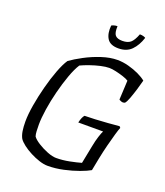

<svg xmlns="http://www.w3.org/2000/svg" viewBox="-161 -1012 960 1120"><g transform="rotate(20 319.0 -452.5)"><path d="M268 0Q244 0 215 -9.5Q186 -19 158 -33.5Q130 -48 108 -65Q86 -82 76 -97Q66 -115 62 -140.5Q58 -166 58 -199Q58 -243 68 -302Q78 -361 94 -422Q110 -483 129.5 -534.5Q149 -586 168 -614Q198 -636 245 -661Q292 -686 344 -703Q396 -720 441 -720Q475 -720 510.5 -710.5Q546 -701 575.5 -687Q605 -673 623 -658Q616 -630 606 -597.5Q596 -565 586 -538Q576 -511 567 -501Q555 -495 543 -500Q531 -505 530 -507L536 -626Q524 -634 501 -641.5Q478 -649 453.5 -654.5Q429 -660 412 -660Q390 -660 359 -653Q328 -646 296.5 -635Q265 -624 242 -613Q222 -582 203.5 -530.5Q185 -479 170 -420Q155 -361 146.5 -305Q138 -249 138 -209Q138 -187 139 -168Q140 -149 144 -137Q155 -121 183.5 -103Q212 -85 244 -72.5Q276 -60 299 -60Q339 -60 381.5 -68.5Q424 -77 451 -85L473 -196Q480 -233 489 -260.5Q498 -288 504 -299H350Q358 -334 371 -348Q396 -348 435 -350Q474 -352 514.5 -355Q555 -358 584 -361L591 -353Q585 -339 575.5 -306Q566 -273 555 -230Q544 -187 535 -142L520 -65Q498 -52 457 -37Q416 -22 366 -11Q316 0 268 0ZM421 -785Q370 -785 351 -815.5Q332 -846 337 -896Q342 -899 351.5 -902Q361 -905 373 -905Q371 -863 384 -848.5Q397 -834 428 -834Q460 -834 478 -848.5Q496 -863 512 -905Q525 -905 535 -902Q545 -899 548 -896Q532 -846 502 -815.5Q472 -785 421 -785Z"/></g></svg>

Font: Texturina 72pt 72pt Light
Style: Italic
Weight: 300
Italic angle: -11°
Designer: Guillermo Torres Carreño
Foundry: Omnibus-Type
Version: Version 1.002; ttfautohint (v1.8.3)